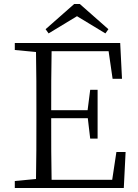

<svg xmlns="http://www.w3.org/2000/svg" viewBox="-20 -940 689 960"><path d="M379 -920H351L208 -794L223 -773L365 -859L507 -773L522 -794ZM54 -690 160 -680C162 -584 162 -487 162 -390V-335C162 -237 162 -140 160 -45L54 -35V0H599L608 -180H562L541 -41H238C236 -134 236 -230 236 -349H419L431 -247H468V-491H431L418 -389H236C236 -488 236 -587 238 -684H523L543 -546H590L581 -725H54Z"/></svg>

Font: Kiri Minchoo Light
Style: Regular
Weight: 300
Designer: Ryoko NISHIZUKA 西塚涼子 (kana & ideographs); Frank Grießhammer (Latin, Greek & Cyrillic);
akenotsuki.com/eyeben/fonts/ (U+
Foundry: Adobe
akenotsuki.com/eyeben/fonts/
Version: Version 4.002;hotconv 1.0.119;makeotfexe 2.5.65604